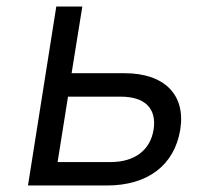

<svg xmlns="http://www.w3.org/2000/svg" viewBox="-20 -570 640 590"><path d="M66 0H308C434 0 516 -62 534 -172C551 -279 485 -345 363 -345H200L233 -550H153ZM157 -72 189 -273H351C425 -273 462 -237 452 -172C442 -108 393 -72 320 -72Z"/></svg>

Font: JetBrains Mono Light
Style: Italic
Weight: 336
Italic angle: -9°
Monospace: yes
Designer: Philipp Nurullin, Konstantin Bulenkov
Foundry: JetBrains
Version: Version 2.305